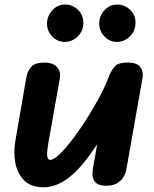

<svg xmlns="http://www.w3.org/2000/svg" viewBox="-20 -800 662 827"><path d="M167.5 6.5Q113.5 6.5 84.2 -22.8Q55 -52 46.2 -97.5Q37.5 -143 46 -192.5L93.5 -467Q98 -492 113.8 -511.2Q129.5 -530.5 170.5 -530.5Q209 -530.5 225.8 -510.8Q242.5 -491 238 -464.5L187.5 -179Q185.5 -165 184 -152.8Q182.5 -140.5 183 -131.2Q183.5 -122 186.8 -116.8Q190 -111.5 197 -111.5Q212 -111.5 238.2 -137.2Q264.5 -163 295.8 -204.5Q327 -246 357.8 -295Q388.5 -344 413.2 -391.2Q438 -438.5 450.5 -475Q462 -500.5 476 -515.5Q490 -530.5 531.5 -530.5Q570.5 -530.5 584.5 -510.8Q598.5 -491 594 -464.5L523 -63.5Q521.5 -55 513.2 -39.8Q505 -24.5 486.8 -12.2Q468.5 0 437 0Q400.5 0 387.2 -19.2Q374 -38.5 380 -72L398.5 -179Q380.5 -151.5 360.8 -124.5Q341 -97.5 318.8 -73.8Q296.5 -50 272.5 -32Q248.5 -14 222.2 -3.8Q196 6.5 167.5 6.5ZM483 -619.5Q452.5 -619.5 429.8 -643Q407 -666.5 407.5 -700Q408 -732.5 430.5 -756.5Q453 -780.5 485.5 -780.5Q516.5 -780.5 540.5 -757.8Q564.5 -735 563.5 -700Q563 -666.5 539.2 -643Q515.5 -619.5 483 -619.5ZM258 -619.5Q227.5 -619.5 204.8 -643Q182 -666.5 182.5 -700Q183.5 -732.5 206 -756.5Q228.5 -780.5 261 -780.5Q292 -780.5 315.8 -757.8Q339.5 -735 339 -700Q338.5 -666.5 314.5 -643Q290.5 -619.5 258 -619.5Z"/></svg>

Font: Edu QLD Hand
Style: Regular
Weight: 400
Designer: Tina and Corey Anderson, Eben Sorkin
Foundry: Sorkin Type Co.
Version: Version 2.000